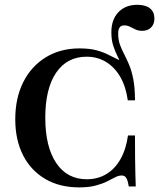

<svg xmlns="http://www.w3.org/2000/svg" viewBox="-20 -789 680 820"><path d="M317.7 11.3Q234.7 11.3 173.4 -24.6Q112.1 -60.5 78.6 -125.8Q45.2 -191.1 45.2 -279.8Q45.2 -370.2 79.4 -438.3Q113.7 -506.5 175.8 -544.4Q237.9 -582.3 319.4 -582.3Q362.9 -582.3 392.3 -574.2Q421.8 -566.1 443.5 -554.8Q465.3 -543.5 483.5 -535.1Q501.6 -526.6 521.8 -526.6Q537.9 -489.5 546 -448.8Q554 -408.1 556.5 -360.5H525.8Q517.7 -419.4 493.5 -460.9Q469.4 -502.4 432.7 -524.6Q396 -546.8 350 -546.8Q266.1 -546.8 219.8 -478.6Q173.4 -410.5 173.4 -286.3Q173.4 -162.1 220.2 -92.7Q266.9 -23.4 350.8 -23.4Q397.6 -23.4 434.3 -45.6Q471 -67.7 494.8 -109.7Q518.5 -151.6 526.6 -210.5H556.5Q556.5 -154.8 556.9 -115.7Q557.3 -76.6 558.1 -48Q558.9 -19.4 559.7 7.3H529.8Q525.8 -18.5 519.4 -29Q512.9 -39.5 500 -39.5Q486.3 -39.5 471.8 -31.9Q457.3 -24.2 437.1 -14.1Q416.9 -4 388.3 3.6Q359.7 11.3 317.7 11.3ZM529 -360.5Q529 -410.5 521.4 -444.8Q513.7 -479 502.8 -504Q491.9 -529 481 -550.8Q470.2 -572.6 462.9 -596Q455.6 -619.4 455.6 -651.6Q455.6 -705.6 485.9 -737.1Q516.1 -768.5 566.9 -768.5Q601.6 -768.5 620.6 -753.2Q639.5 -737.9 639.5 -709.7Q639.5 -686.3 625.4 -671.8Q611.3 -657.3 587.1 -657.3Q571 -657.3 558.5 -663.3Q546 -669.4 534.7 -675Q523.4 -680.6 510.5 -680.6Q484.7 -680.6 484.7 -646Q484.7 -619.4 491.9 -599.2Q499.2 -579 509.7 -558.9Q520.2 -538.7 531 -513.3Q541.9 -487.9 549.2 -451.2Q556.5 -414.5 556.5 -360.5Z"/></svg>

Font: Playfair 5pt SemiExpanded Light
Style: Bold
Weight: 700
Version: Version 2.203